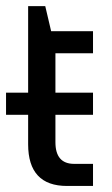

<svg xmlns="http://www.w3.org/2000/svg" viewBox="-20 -616 370 636"><path d="M73.2 -309.1V-595.7H129.9L149.4 -512.7H288.1V-439.5H163.6V-309.1H288.1V-235.8H163.6V-145Q163.6 -73.2 225.6 -73.2H288.1V0H202.1Q73.2 0 73.2 -138.2V-235.8H0V-309.1Z"/></svg>

Font: Sansation
Style: Regular
Weight: 400
Designer: Bernd Montag
Version: Version 1.301